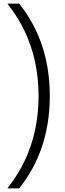

<svg xmlns="http://www.w3.org/2000/svg" viewBox="-20 -828 362 1068"><path d="M194.5 -294Q194.5 -438.5 152.5 -566.5Q110.5 -694.5 21 -808H86.5Q257 -595 257 -294Q257 7 86.5 220H21Q110.5 106.5 152.5 -21.5Q194.5 -149.5 194.5 -294Z"/></svg>

Font: Encode Sans Light
Style: Regular
Weight: 300
Designer: Multiple Designers
Foundry: Impallari Type
Version: Version 2.000